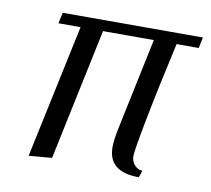

<svg xmlns="http://www.w3.org/2000/svg" viewBox="-58 -496 629 573"><g transform="rotate(10 256.5 -210.0)"><path d="M148 -399H81L88 -432H513L506 -399H439Q407 -256 388.5 -160Q370 -64 370 -48Q370 -31 380.5 -20Q391 -9 404 -9L397 12Q304 12 304 -63Q304 -83 311 -118L370 -399H216L132 0L62 6Z"/></g></svg>

Font: Arapey
Style: Italic
Weight: 400
Italic angle: -12°
Designer: Eduardo Rodriguez Tunni
Foundry: Eduardo Rodriguez Tunni
Version: Version 3.000